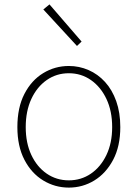

<svg xmlns="http://www.w3.org/2000/svg" viewBox="-20 -840 626 873"><path d="M293 13Q230 13 176.5 -19.5Q123 -52 91 -113.5Q59 -175 59 -262Q59 -351 91 -413Q123 -475 176.5 -507.5Q230 -540 293 -540Q340 -540 382.5 -521.5Q425 -503 457.5 -467.5Q490 -432 508.5 -380Q527 -328 527 -262Q527 -175 494.5 -113.5Q462 -52 409 -19.5Q356 13 293 13ZM293 -20Q349 -20 393.5 -50.5Q438 -81 464 -135.5Q490 -190 490 -262Q490 -335 464 -390Q438 -445 393.5 -476Q349 -507 293 -507Q237 -507 192.5 -476Q148 -445 122.5 -390Q97 -335 97 -262Q97 -190 122.5 -135.5Q148 -81 192.5 -50.5Q237 -20 293 -20ZM330 -631 177 -797 205 -820 351 -651Z"/></svg>

Font: Noto Sans SC Thin
Style: Regular
Weight: 100
Designer: Ryoko NISHIZUKA 西塚涼子 (kana, bopomofo & ideographs); Paul D. Hunt (Latin, Greek & Cyrillic); Sandoll Communications 산돌커뮤니
Foundry: Adobe
Version: Version 2.004-H2;hotconv 1.0.118;makeotfexe 2.5.65603